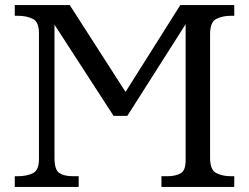

<svg xmlns="http://www.w3.org/2000/svg" viewBox="-20 -734 978 754"><path d="M38 0V-42H51Q84 -42 108.5 -53.5Q133 -65 133 -109V-604Q133 -648 108.5 -660Q84 -672 51 -672H38V-714H254L473 -373L688 -714H900V-672H887Q853 -672 829 -659.5Q805 -647 805 -600V-114Q805 -67 829 -54.5Q853 -42 887 -42H900V0H614V-42H637Q669 -42 689 -53Q709 -64 709 -105V-639L480 -279H426L194 -637V-114Q194 -67 213 -54.5Q232 -42 266 -42H289V0Z"/></svg>

Font: NotoSerif-Regular
Style: Regular
Weight: 400
Designer: Monotype Design Team
Foundry: Monotype Imaging Inc.
Version: Version 2.007; ttfautohint (v1.8) -l 8 -r 50 -G 200 -x 14 -D